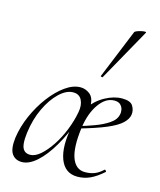

<svg xmlns="http://www.w3.org/2000/svg" viewBox="-112 -811 753 905"><g transform="rotate(15 264.5 -359.0)"><path d="M80 13Q48 13 31.5 -11Q15 -35 22 -91Q30 -146 54 -200.5Q78 -255 112 -300Q146 -345 184 -372Q222 -399 258 -399Q282 -399 302.5 -383.5Q323 -368 325 -332Q315 -310 304 -289.5Q293 -269 285 -246Q259 -172 224.5 -113Q190 -54 152.5 -20.5Q115 13 80 13ZM109 -30Q133 -30 159 -52.5Q185 -75 209.5 -112Q234 -149 252 -194Q270 -239 278 -283Q285 -318 272.5 -343Q260 -368 228 -367Q196 -366 162.5 -334Q129 -302 103.5 -248.5Q78 -195 69 -127Q65 -96 67 -74Q69 -52 79.5 -41Q90 -30 109 -30ZM351 12Q290 12 267 -48Q244 -108 265 -211L301 -305Q335 -352 378 -375.5Q421 -399 461 -399Q502 -399 514 -378.5Q526 -358 523 -337Q520 -315 498 -294Q476 -273 427.5 -252.5Q379 -232 295 -208L296 -220Q330 -230 368.5 -244Q407 -258 436 -277.5Q465 -297 470 -323Q473 -334 470.5 -347Q468 -360 458 -370Q448 -380 428 -380Q386 -380 353.5 -334Q321 -288 311 -215Q298 -117 316.5 -67.5Q335 -18 380 -18Q406 -18 426.5 -26Q447 -34 467 -53Q469 -55 473 -51Q477 -47 475 -44Q441 -14 412 -1Q383 12 351 12ZM346 -473Q345 -470 339.5 -472Q334 -474 336 -476L434 -716Q436 -719 444.5 -722.5Q453 -726 464 -728.5Q475 -731 482.5 -731Q490 -731 488 -727Z"/></g></svg>

Font: Cormorant Light
Style: Italic
Weight: 300
Italic angle: -10°
Designer: Christian Thalmann (Catharsis Fonts)
Foundry: Catharsis Fonts
Version: Version 4.000